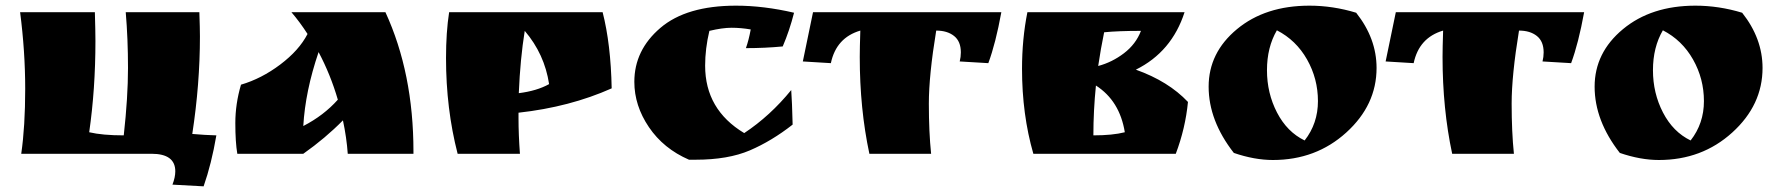

<svg xmlns="http://www.w3.org/2000/svg" viewBox="-20 -543 6275 678"><path d="M515 0H55Q69 -97 69 -229Q69 -361 51 -500H315Q317 -432 317 -398Q317 -229 295 -76Q342 -65 417 -65Q432 -200 432 -303Q432 -406 424 -500H684Q686 -442 686 -414Q686 -246 659 -70Q704 -66 744 -65Q727 35 699 115L589 109Q599 83 599 62Q599 0 515 0Z M1440 -8V0H1208Q1204 -57 1191 -118Q1129 -55 1051 0H818Q811 -41 811 -108.5Q811 -176 831 -244Q903 -265 969.5 -315Q1036 -365 1066 -423Q1039 -465 1009 -500H1341Q1440 -285 1440 -8ZM1173 -191Q1147 -280 1105 -359Q1058 -221 1051 -98Q1123 -135 1173 -191Z M1811 -125Q1811 -68 1816 0H1596Q1555 -159 1555 -338Q1555 -429 1566 -500H2108Q2137 -387 2140 -231Q1992 -165 1811 -145ZM1812 -214Q1876 -222 1919 -246Q1903 -352 1833 -434Q1817 -335 1812 -214Z M2631 -439Q2596 -445 2563.5 -445Q2531 -445 2485 -434Q2470 -371 2470 -311Q2470 -156 2608 -73Q2700 -134 2774 -225Q2777 -185 2779 -103Q2705 -45 2628 -12Q2551 21 2436 21H2413Q2323 -18 2271.5 -94Q2220 -170 2220 -254Q2220 -366 2312 -444.5Q2404 -523 2579 -523Q2677 -523 2784 -498Q2768 -435 2744 -379Q2681 -373 2614 -373Q2624 -401 2631 -439Z M3286 -435Q3260 -277 3260 -177Q3260 -77 3268 0H3050Q3016 -159 3016 -342Q3016 -373 3018 -435Q2933 -410 2914 -320L2815 -326L2851 -500H3516Q3496 -390 3470 -320L3369 -326Q3373 -342 3373 -358Q3373 -397 3349 -416Q3325 -435 3286 -435Z M3841 -65Q3909 -65 3952 -76Q3934 -187 3850 -241Q3841 -152 3841 -65ZM3589 -300Q3589 -405 3608 -500H4163Q4118 -360 3991 -297Q4106 -256 4175 -183Q4166 -90 4132 0H3629Q3589 -139 3589 -300ZM3858 -310Q3907 -323 3949 -355Q3991 -387 4009 -434Q3929 -434 3879 -429Q3867 -371 3858 -310Z M4337 -3Q4248 -117 4248 -237Q4248 -357 4348 -440Q4448 -523 4604 -523Q4687 -523 4769 -498Q4841 -407 4841 -303Q4841 -172 4734 -75Q4627 22 4475 22Q4410 22 4337 -3ZM4489 -436Q4454 -376 4454 -295Q4454 -214 4489.5 -145.5Q4525 -77 4587 -47Q4634 -107 4634 -186Q4634 -265 4595.5 -333Q4557 -401 4489 -436Z M5344 -435Q5318 -277 5318 -177Q5318 -77 5326 0H5108Q5074 -159 5074 -342Q5074 -373 5076 -435Q4991 -410 4972 -320L4873 -326L4909 -500H5574Q5554 -390 5528 -320L5427 -326Q5431 -342 5431 -358Q5431 -397 5407 -416Q5383 -435 5344 -435Z M5700 -3Q5611 -117 5611 -237Q5611 -357 5711 -440Q5811 -523 5967 -523Q6050 -523 6132 -498Q6204 -407 6204 -303Q6204 -172 6097 -75Q5990 22 5838 22Q5773 22 5700 -3ZM5852 -436Q5817 -376 5817 -295Q5817 -214 5852.5 -145.5Q5888 -77 5950 -47Q5997 -107 5997 -186Q5997 -265 5958.5 -333Q5920 -401 5852 -436Z"/></svg>

Font: Ruslan Display
Style: Regular
Weight: 400
Version: Version 1.000